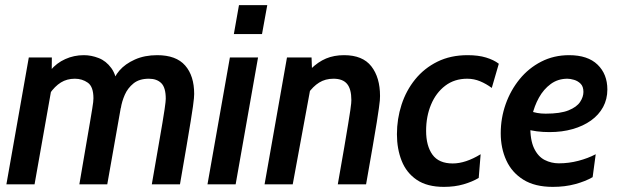

<svg xmlns="http://www.w3.org/2000/svg" viewBox="-20 -720 2415 750"><path d="M5 0 92.5 -495.5H182.5L181.5 -375.5L115 0ZM290 0Q305.5 -90.5 315.5 -149.2Q325.5 -208 331.5 -242.5Q337.5 -277 340.2 -294.8Q343 -312.5 344 -320.8Q345 -329 345 -336Q345 -381.5 323 -397Q301 -412.5 272.5 -412.5Q241.5 -412.5 217.8 -397.8Q194 -383 174 -354L177 -445Q201 -474 235 -489.2Q269 -504.5 307.5 -504.5Q336.5 -504.5 365.5 -493.2Q394.5 -482 415 -453.8Q435.5 -425.5 440 -374L460.5 -348L399 0ZM573 0Q588.5 -89 598.5 -147Q608.5 -205 614.5 -240Q620.5 -275 623 -293.5Q625.5 -312 626.5 -320.2Q627.5 -328.5 627.5 -334Q627.5 -378 610 -395.2Q592.5 -412.5 561.5 -412.5Q524 -412.5 501.5 -394.2Q479 -376 467.5 -349.8Q456 -323.5 452 -297.5L421 -392Q424 -418.5 446.5 -444.5Q469 -470.5 507 -487.5Q545 -504.5 594 -504.5Q668 -504.5 703.2 -464.2Q738.5 -424 738.5 -353Q738.5 -346 737.5 -335.5Q736.5 -325 733.8 -304.5Q731 -284 725 -247Q719 -210 708.8 -150Q698.5 -90 683 0Z M790.5 0 878 -495.5H988L900.5 0ZM893.5 -587 913.5 -700H1024L1003.5 -587Z M1013.5 0 1101 -495.5H1197L1200 -415L1123.5 0ZM1299.5 0Q1315 -87.5 1324.8 -145Q1334.5 -202.5 1340.2 -237Q1346 -271.5 1348.5 -289.8Q1351 -308 1351.8 -316Q1352.5 -324 1352.5 -329Q1352.5 -372 1335.8 -392.2Q1319 -412.5 1282.5 -412.5Q1251 -412.5 1226.8 -397.5Q1202.5 -382.5 1182 -353L1193.5 -450Q1222.5 -478.5 1253.8 -491.5Q1285 -504.5 1324 -504.5Q1396.5 -504.5 1430.5 -461Q1464.5 -417.5 1464.5 -345Q1464.5 -338 1463.8 -328Q1463 -318 1460.2 -298.2Q1457.5 -278.5 1451.8 -242.5Q1446 -206.5 1435.8 -147.5Q1425.5 -88.5 1410 0Z M1714 10Q1648.5 10 1608 -17.5Q1567.5 -45 1549 -91.8Q1530.5 -138.5 1530.5 -195.5Q1530.5 -255.5 1548.5 -311Q1566.5 -366.5 1601.8 -410Q1637 -453.5 1688.5 -479Q1740 -504.5 1806.5 -504.5Q1848.5 -504.5 1878.8 -495.2Q1909 -486 1928.5 -471L1901 -376.5Q1879.5 -392.5 1855.5 -402.5Q1831.5 -412.5 1805 -412.5Q1755 -412.5 1719 -385Q1683 -357.5 1663.8 -311.5Q1644.5 -265.5 1644.5 -209Q1644.5 -150.5 1669.2 -116Q1694 -81.5 1748.5 -81.5Q1798.5 -81.5 1857.5 -117.5L1850 -25Q1825 -10 1790.5 0Q1756 10 1714 10Z M2046 -287.5Q2063.5 -281.5 2078.2 -278.8Q2093 -276 2111.5 -276Q2169 -276 2201 -289Q2233 -302 2246 -321.8Q2259 -341.5 2259 -361Q2259 -382 2248 -393Q2237 -404 2222.2 -408.2Q2207.5 -412.5 2196.5 -412.5Q2159.5 -412.5 2131.5 -392Q2103.5 -371.5 2085.2 -338.5Q2067 -305.5 2058.5 -267.5L2051.5 -231.5Q2050.5 -174 2066 -141.2Q2081.5 -108.5 2107.5 -95.2Q2133.5 -82 2163 -82Q2202 -82 2239.2 -91.8Q2276.5 -101.5 2307 -117.5L2295 -28Q2266.5 -11.5 2226.8 -0.8Q2187 10 2139.5 10Q2069.5 10 2024.5 -18Q1979.5 -46 1957.8 -93.5Q1936 -141 1936 -199.5Q1936 -258.5 1955.2 -313Q1974.5 -367.5 2009.8 -410.8Q2045 -454 2094.2 -479.2Q2143.5 -504.5 2203 -504.5Q2276 -504.5 2314.2 -467.5Q2352.5 -430.5 2352.5 -370.5Q2352.5 -332.5 2335.8 -301.8Q2319 -271 2288.5 -249.2Q2258 -227.5 2217 -215.8Q2176 -204 2126.5 -204Q2100.5 -204 2077 -207Q2053.5 -210 2038.5 -215.5Z"/></svg>

Font: Cabin SemiCondensedSemiBold
Style: Italic
Weight: 600
Width: 4
Italic angle: -10°
Designer: Pablo Impallari
Foundry: Pablo Impallari. http://www.impallari.com Igino Marini. http://www.ikern.com
Version: Version 3.001